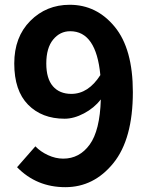

<svg xmlns="http://www.w3.org/2000/svg" viewBox="-20 -774 629 808"><path d="M280.3 -378.9Q351.6 -378.9 402.3 -458Q384.8 -642.6 275.4 -642.6Q232.4 -642.6 203.6 -607.4Q174.8 -572.3 174.8 -506.8Q174.8 -443.4 202.6 -411.1Q230.5 -378.9 280.3 -378.9ZM51.8 -70.3 128.9 -158.2Q150.4 -135.7 182.1 -121.1Q213.9 -106.4 246.1 -106.4Q314.5 -106.4 357.4 -165.5Q400.4 -224.6 404.3 -355.5Q376 -319.3 333.5 -296.9Q291 -274.4 252 -274.4Q156.2 -274.4 98.1 -333.5Q40 -392.6 40 -506.8Q40 -618.2 107.4 -686Q174.8 -753.9 273.4 -753.9Q386.7 -753.9 462.9 -661.1Q539.1 -568.4 539.1 -386.7Q539.1 -188.5 457 -87.4Q375 13.7 254.9 13.7Q133.8 13.7 51.8 -70.3Z"/></svg>

Font: Nasu
Style: Bold
Weight: 700
Designer: Ryoko NISHIZUKA (kana &amp; ideographs); Paul D. Hunt (Latin, Greek &amp; Cyrillic); Wenlong ZHANG (bopomofo); Sandoll C
Version: Version 2014.1215